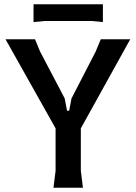

<svg xmlns="http://www.w3.org/2000/svg" viewBox="-20 -885 640 905"><path d="M232 0 242 -80V-280L6 -700H145L169 -642L285 -421L296 -363H306L317 -421L431 -642L455 -700H594L361 -280V-80L371 0ZM138 -865H465V-781L413 -786H190L138 -781Z"/></svg>

Font: AR One Sans SemiBold
Style: Regular
Weight: 600
Designer: Niteesh Yadav
Foundry: Niteesh Yadav
Version: Version 1.001;gftools[0.9.33]